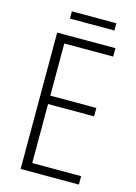

<svg xmlns="http://www.w3.org/2000/svg" viewBox="-125 -904 690 971"><g transform="rotate(15 219.5 -418.5)"><path d="M360 -837H127V-799H360ZM388 0V-44H132V-353H373V-397H132V-670H388V-714H83V0Z"/></g></svg>

Font: Noto Sans Armenian Condensed ExtraLight
Style: Regular
Weight: 200
Width: 3
Designer: Monotype Design Team
Foundry: Monotype Imaging Inc.
Version: Version 2.008